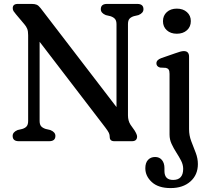

<svg xmlns="http://www.w3.org/2000/svg" viewBox="-20 -720 1061 979"><path d="M262.5 -27Q262.5 0 230.5 0H76Q44.5 0 44.5 -27Q44.5 -46.5 70 -57L93.5 -62.5Q108.5 -67 116 -76Q123.5 -85 123.5 -103.5V-540.5Q123.5 -561 118.8 -573Q114 -585 104.5 -596L61.5 -647Q53.5 -656.5 49.2 -663Q45 -669.5 45 -678.5Q45 -700 71 -700H142Q157 -700 166.8 -696Q176.5 -692 187 -678.5L574 -174V-596.5Q574 -614.5 566.2 -623.5Q558.5 -632.5 543 -637.5L519.5 -643Q494 -653.5 494 -673Q494 -700 525.5 -700H680Q711.5 -700 711.5 -673Q711.5 -653.5 686 -643L662.5 -637.5Q647 -632.5 639.8 -623.8Q632.5 -615 632.5 -596.5V-132Q632.5 -104 645.5 -84L666 -55Q679 -34 679 -24Q679 0 652.5 0H563Q539.5 0 539.5 -21.5Q539.5 -33 535.2 -42.2Q531 -51.5 516.5 -70.5L182 -507V-103.5Q182 -85 189.8 -76.2Q197.5 -67.5 213 -62.5L236.5 -57Q262.5 -46.5 262.5 -27ZM881.5 -548Q850 -548 830.5 -565.8Q811 -583.5 811 -612Q811 -640.5 830.5 -658.2Q850 -676 881.5 -676Q913.5 -676 933.2 -658.2Q953 -640.5 953 -612.5Q953 -583.5 933.2 -565.8Q913.5 -548 881.5 -548ZM944 -61.5Q944 -29.5 955.2 0Q966.5 29.5 977.8 58.5Q989 87.5 989 116.5Q989 171.5 951 205.2Q913 239 850 239Q787.5 239 754.2 208.5Q721 178 721 138Q721 110 734.8 95.2Q748.5 80.5 771 80.5Q793 80.5 805.8 96Q818.5 111.5 818.5 137V152Q818.5 198 863.5 197.5Q914 197 914 141Q914 120 903.5 99.5Q893 79 879.2 57.8Q865.5 36.5 855 14Q844.5 -8.5 844.5 -33.5V-343.5Q844.5 -359 839.8 -365.5Q835 -372 825.5 -374L796 -375.5Q777.5 -381 777.5 -397Q777.5 -414.5 802 -423.5L872.5 -448Q888 -453.5 898.5 -456.5Q909 -459.5 917.5 -459.5Q944 -459.5 944 -431Z"/></svg>

Font: Fraunces 72pt S100
Style: Regular
Weight: 400
Version: Version 1.000; ttfautohint (v1.8.3)